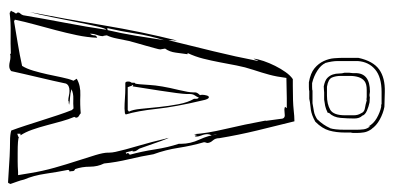

<svg xmlns="http://www.w3.org/2000/svg" viewBox="-270 -703 978 478"><g transform="rotate(90 219.0 -464.0)"><path d="M246 -932 209 -933Q174 -934 153 -919Q132 -904 124 -867V-830Q124 -820 125 -807Q126 -794 132 -781Q138 -768 150 -758Q162 -748 185 -744H196Q205 -744 207 -745H226Q235 -747 241.5 -747.5Q248 -748 254 -749Q260 -750 267 -752.5Q274 -755 283 -760Q300 -777 305 -794.5Q310 -812 310 -835V-849Q311 -850 311 -856V-864Q311 -872 309.5 -881.5Q308 -891 300 -902L301 -900Q293 -912 277.5 -920.5Q262 -929 246 -932ZM303 -864V-833Q303 -808 299 -796V-797Q291 -779 277 -765L279 -766Q267 -758 257 -756.5Q247 -755 237 -753H206Q204 -752 196 -752H187Q170 -756 156 -765Q142 -774 137 -785V-784Q132 -802 132 -815V-866Q134 -893 153 -909Q172 -925 209 -925H239Q240 -924 242 -924H246Q260 -921 274 -913Q288 -905 295 -892L294 -897Q301 -889 302 -880Q303 -871 303 -864ZM235 -895 219 -896 222 -895H215Q214 -895 212 -895.5Q210 -896 208 -896Q162 -896 162 -860V-853Q162 -850 161.5 -848Q161 -846 161 -844V-833Q163 -827 163 -819Q163 -811 165.5 -803.5Q168 -796 174 -790Q180 -784 195 -781Q200 -781 204 -781.5Q208 -782 210 -782H228Q236 -783 243.5 -784.5Q251 -786 261 -791V-794Q272 -805 273.5 -823Q275 -841 275 -857Q275 -870 268 -877Q266 -884 255.5 -888.5Q245 -893 235 -895ZM267 -856V-834Q267 -805 253 -797Q239 -789 218 -789H196Q177 -792 173 -801.5Q169 -811 169 -823Q169 -835 169 -846.5Q169 -858 172 -867.5Q175 -877 182 -882.5Q189 -888 204 -888H221Q226 -888 227 -887Q228 -888 229 -888H230Q240 -885 249.5 -883.5Q259 -882 262 -874Q267 -866 267 -856ZM403 -144Q403 -148 407 -148Q406 -152 406 -156Q406 -160 401 -162Q395 -179 395 -198.5Q395 -218 387 -234Q384 -264 376.5 -295.5Q369 -327 364 -357Q353 -387 348 -419.5Q343 -452 334 -483Q334 -485 334.5 -486Q335 -487 335 -488Q335 -489 336 -490Q336 -498 330 -504.5Q324 -511 324 -521Q316 -569 305 -614.5Q294 -660 282 -708Q270 -708 252.5 -706Q235 -704 194 -704H177Q168 -698 159.5 -686Q151 -674 144 -660Q137 -646 132 -631.5Q127 -617 126 -606Q128 -609 129 -612.5Q130 -616 132 -618Q121 -561 107.5 -506Q94 -451 80 -394V-406Q81 -409 81 -416Q59 -328 43 -232.5Q27 -137 10 -49Q16 -71 22.5 -103.5Q29 -136 35 -166Q41 -196 46 -217.5Q51 -239 54 -239Q47 -191 36.5 -136Q26 -81 18 -33Q17 -29 14 -26Q11 -23 11 -20Q11 -18 14 -15L10 -9Q8 -3 7.5 -4Q7 -5 7 -3Q7 -1 9 -1Q11 -1 12 1Q36 -2 62 -1.5Q88 -1 113 -2L115 0Q116 -1 122 -1Q127 -1 133 0.5Q139 2 144 2Q152 2 157 -3Q160 -16 164 -34Q168 -52 172.5 -70.5Q177 -89 181 -107Q185 -125 188 -139Q192 -148 206 -148Q212 -148 218.5 -146.5Q225 -145 231 -145Q231 -146 233 -146Q237 -146 241 -147Q231 -149 221.5 -149.5Q212 -150 202 -153Q213 -158 225.5 -157.5Q238 -157 250 -158L254 -154Q260 -139 266.5 -119.5Q273 -100 279.5 -79.5Q286 -59 292.5 -39Q299 -19 305 -3Q315 0 331 0Q347 0 369 1Q406 3 418 4Q430 5 434 5Q436 5 438 -1Q435 -10 432 -18Q429 -26 427 -35Q417 -58 412.5 -88.5Q408 -119 403 -144ZM361 -19Q326 -19 322 -22Q320 -20 317.5 -19.5Q315 -19 313 -18V-26H317Q309 -38 303 -55Q297 -72 292 -91Q287 -110 282 -128Q277 -146 271 -160L273 -164Q273 -169 268.5 -171.5Q264 -174 262 -176Q241 -174 217 -175Q193 -176 176 -166L181 -158Q176 -146 172.5 -128.5Q169 -111 165 -93Q161 -75 156 -58Q151 -41 144 -30Q117 -24 89.5 -19.5Q62 -15 33 -10L29 -12Q34 -36 41 -61.5Q48 -87 55 -113.5Q62 -140 67.5 -166Q73 -192 74 -217Q68 -215 68 -209.5Q68 -204 64 -199V-202Q64 -209 67 -216.5Q70 -224 70 -232Q69 -232 69 -234Q69 -235 68.5 -237Q68 -239 68 -241Q73 -251 76 -266.5Q79 -282 82 -296Q83 -301 86.5 -312.5Q90 -324 93.5 -337Q97 -350 100 -360.5Q103 -371 103 -374Q103 -376 101 -386Q109 -397 111 -412.5Q113 -428 115 -442H112Q121 -461 126 -481Q131 -501 135 -522Q139 -543 143 -564Q147 -585 154 -606Q161 -627 166 -645.5Q171 -664 174 -688Q206 -689 224.5 -689Q243 -689 249 -689Q249 -688 246 -685Q248 -683 253 -683Q257 -683 260.5 -683.5Q264 -684 267 -684Q276 -684 276 -673L281 -636L280 -637Q290 -583 301 -536.5Q312 -490 314 -458L316 -465Q317 -465 317 -463L318 -460Q320 -460 320 -463Q320 -470 317 -477Q314 -484 314 -492Q314 -496 317 -502Q315 -510 315 -511V-515Q317 -494 327.5 -471.5Q338 -449 338 -426V-420Q347 -393 352 -360.5Q357 -328 365 -299Q365 -297 363 -296Q361 -295 361 -293Q361 -292 363 -290Q361 -288 360 -288Q358 -292 357.5 -296Q357 -300 355 -305H357V-308Q357 -312 354.5 -315.5Q352 -319 350 -322Q325 -395 323 -395Q324 -393 324 -391.5Q324 -390 325 -388Q334 -350 341 -326.5Q348 -303 352 -287.5Q356 -272 358 -263Q360 -254 360 -247V-244Q360 -233 366 -213Q372 -193 380.5 -167Q389 -141 397.5 -111Q406 -81 411 -50L416 -20H408Q394 -19 382.5 -19Q371 -19 361 -19ZM222 -495Q219 -495 217.5 -489Q216 -483 216 -479Q216 -474 217 -473Q210 -466 210 -461V-456Q210 -445 204 -420Q193 -375 191.5 -347Q190 -319 188 -311L187 -312Q186 -311 186 -308V-304Q186 -302 184.5 -300.5Q183 -299 183 -294Q183 -287 187 -287H200Q211 -287 225 -286Q239 -285 250 -285Q253 -285 256 -285.5Q259 -286 262 -286L265 -288Q256 -318 251 -365Q246 -412 230 -479Q227 -495 222 -495ZM258 -296 254 -293H197L193 -304L191 -303L193 -307L195 -305Q196 -311 199 -330.5Q202 -350 205.5 -372Q209 -394 211.5 -413.5Q214 -433 214 -439V-447Q214 -455 217.5 -460Q221 -465 223 -470Q226 -468 226 -463V-458Q235 -443 239.5 -419Q244 -395 246.5 -370.5Q249 -346 251 -325.5Q253 -305 258 -296ZM80 -383Q75 -350 69 -313.5Q63 -277 55 -243L50 -242Q58 -277 63.5 -312.5Q69 -348 80 -383ZM10 -49Q9 -47 9 -45Q9 -43 8 -41Q9 -43 9 -45Q9 -47 10 -49Z"/></g></svg>

Font: Londrina Sketch
Style: Regular
Weight: 400
Designer: Marcelo Magalhaes
Foundry: Marcelo Magalhães
Version: Version 1.002